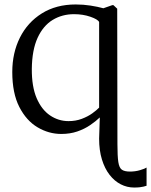

<svg xmlns="http://www.w3.org/2000/svg" viewBox="-20 -589 676 860"><path d="M580.5 251Q549 251 520.8 236.5Q492.5 222 470.8 194Q449 166 436.5 125.2Q424 84.5 424 32L427 -63Q409.5 -46 384.2 -28.8Q359 -11.5 326.5 -0.2Q294 11 254.5 11Q198.5 11 148.2 -18.8Q98 -48.5 66.5 -110Q35 -171.5 35 -266.5Q35 -352 69.2 -420.5Q103.5 -489 167.5 -529Q231.5 -569 319 -569Q353.5 -569 385.5 -564Q417.5 -559 443 -552L483 -566H488L505 -550L506 57Q506 110.5 510 136.8Q514 163 526 171.2Q538 179.5 562.5 179.5Q586 179.5 607.8 173Q629.5 166.5 636.5 161.5V243Q630.5 245 623.2 246.8Q616 248.5 605.8 249.8Q595.5 251 580.5 251ZM287 -46.5Q319.5 -46.5 346.5 -56.8Q373.5 -67 393.2 -81.2Q413 -95.5 424 -107V-490.5Q418 -502.5 384.8 -514Q351.5 -525.5 311.5 -525.5Q258.5 -525.5 216 -499.8Q173.5 -474 148.5 -419.8Q123.5 -365.5 122.5 -280.5Q122 -201 144.2 -149.2Q166.5 -97.5 204.2 -72Q242 -46.5 287 -46.5Z"/></svg>

Font: Merriweather 20pt Light
Style: Regular
Weight: 300
Version: Version 2.100